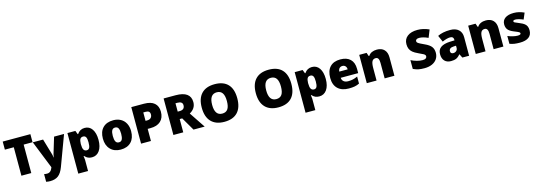

<svg xmlns="http://www.w3.org/2000/svg" viewBox="25 -2055 10168 3625"><g transform="rotate(-15 5108.5 -242.5)"><path d="M392.1 0H199.2V-556.2H24.9V-713.9H565.9V-556.2H392.1Z M569.8 -553.2H771L864.7 -235.8Q871.6 -210.9 874 -175.8H877.9Q881.8 -209.5 889.6 -234.9L985.8 -553.2H1180.7L961.9 35.2Q919.9 147.5 858.6 193.8Q797.4 240.2 698.7 240.2Q660.6 240.2 620.6 231.9V82Q646.5 87.9 679.7 87.9Q705.1 87.9 724.1 78.1Q743.2 68.4 757.3 50.5Q771.5 32.7 787.6 -7.8Z M1578.6 9.8Q1536.6 9.8 1503.4 -4.2Q1470.2 -18.1 1437.5 -54.2H1428.7Q1437.5 3.9 1437.5 18.1V240.2H1246.6V-553.2H1401.9L1428.7 -482.9H1437.5Q1490.7 -563 1584.5 -563Q1676.3 -563 1728.5 -486.8Q1780.8 -410.6 1780.8 -277.8Q1780.8 -144 1726.3 -67.1Q1671.9 9.8 1578.6 9.8ZM1514.6 -413.1Q1472.7 -413.1 1455.8 -383.1Q1439 -353 1437.5 -293.9V-278.8Q1437.5 -207.5 1456.5 -175.8Q1475.6 -144 1516.6 -144Q1553.2 -144 1569.8 -175.5Q1586.4 -207 1586.4 -279.8Q1586.4 -351.1 1569.8 -382.1Q1553.2 -413.1 1514.6 -413.1Z M2418 -277.8Q2418 -142.1 2345 -66.2Q2272 9.8 2140.6 9.8Q2014.6 9.8 1940.2 -67.9Q1865.7 -145.5 1865.7 -277.8Q1865.7 -413.1 1938.7 -488Q2011.7 -563 2143.6 -563Q2225.1 -563 2287.6 -528.3Q2350.1 -493.7 2384 -429Q2418 -364.3 2418 -277.8ZM2059.6 -277.8Q2059.6 -206.5 2078.6 -169.2Q2097.7 -131.8 2142.6 -131.8Q2187 -131.8 2205.3 -169.2Q2223.6 -206.5 2223.6 -277.8Q2223.6 -348.6 2205.1 -384.8Q2186.5 -420.9 2141.6 -420.9Q2097.7 -420.9 2078.6 -385Q2059.6 -349.1 2059.6 -277.8Z M3056.2 -486.8Q3056.2 -367.2 2985.6 -302Q2915 -236.8 2785.2 -236.8H2731V0H2538.1V-713.9H2785.2Q2920.4 -713.9 2988.3 -654.8Q3056.2 -595.7 3056.2 -486.8ZM2731 -394H2766.1Q2809.6 -394 2835.2 -418.5Q2860.8 -442.9 2860.8 -485.8Q2860.8 -558.1 2780.8 -558.1H2731Z M3362.8 -259.8V0H3169.9V-713.9H3403.8Q3694.8 -713.9 3694.8 -502.9Q3694.8 -378.9 3573.7 -311L3781.7 0H3563L3411.6 -259.8ZM3362.8 -404.8H3398.9Q3500 -404.8 3500 -494.1Q3500 -567.9 3400.9 -567.9H3362.8Z M4514.6 -357.9Q4514.6 -177.7 4426.3 -84Q4337.9 9.8 4167.5 9.8Q3999.5 9.8 3909.9 -84.5Q3820.3 -178.7 3820.3 -358.9Q3820.3 -537.1 3909.4 -631.1Q3998.5 -725.1 4168.5 -725.1Q4338.9 -725.1 4426.8 -631.8Q4514.6 -538.6 4514.6 -357.9ZM4023.4 -357.9Q4023.4 -150.9 4167.5 -150.9Q4240.7 -150.9 4276.1 -201.2Q4311.5 -251.5 4311.5 -357.9Q4311.5 -464.8 4275.6 -515.9Q4239.7 -566.9 4168.5 -566.9Q4023.4 -566.9 4023.4 -357.9Z M5571.3 -357.9Q5571.3 -177.7 5482.9 -84Q5394.5 9.8 5224.1 9.8Q5056.2 9.8 4966.6 -84.5Q4877 -178.7 4877 -358.9Q4877 -537.1 4966.1 -631.1Q5055.2 -725.1 5225.1 -725.1Q5395.5 -725.1 5483.4 -631.8Q5571.3 -538.6 5571.3 -357.9ZM5080.1 -357.9Q5080.1 -150.9 5224.1 -150.9Q5297.4 -150.9 5332.8 -201.2Q5368.2 -251.5 5368.2 -357.9Q5368.2 -464.8 5332.3 -515.9Q5296.4 -566.9 5225.1 -566.9Q5080.1 -566.9 5080.1 -357.9Z M6021 9.8Q5979 9.8 5945.8 -4.2Q5912.6 -18.1 5879.9 -54.2H5871.1Q5879.9 3.9 5879.9 18.1V240.2H5689V-553.2H5844.2L5871.1 -482.9H5879.9Q5933.1 -563 6026.9 -563Q6118.7 -563 6170.9 -486.8Q6223.1 -410.6 6223.1 -277.8Q6223.1 -144 6168.7 -67.1Q6114.3 9.8 6021 9.8ZM5957 -413.1Q5915 -413.1 5898.2 -383.1Q5881.3 -353 5879.9 -293.9V-278.8Q5879.9 -207.5 5898.9 -175.8Q5918 -144 5959 -144Q5995.6 -144 6012.2 -175.5Q6028.8 -207 6028.8 -279.8Q6028.8 -351.1 6012.2 -382.1Q5995.6 -413.1 5957 -413.1Z M6599.1 9.8Q6460.9 9.8 6384.5 -63.7Q6308.1 -137.2 6308.1 -272.9Q6308.1 -413.1 6378.9 -488Q6449.7 -563 6581.1 -563Q6706.1 -563 6774.2 -497.8Q6842.3 -432.6 6842.3 -310.1V-225.1H6501Q6502.9 -178.7 6534.9 -152.3Q6566.9 -126 6622.1 -126Q6672.4 -126 6714.6 -135.5Q6756.8 -145 6806.2 -168V-30.8Q6761.2 -7.8 6713.4 1Q6665.5 9.8 6599.1 9.8ZM6587.9 -433.1Q6554.2 -433.1 6531.5 -411.9Q6508.8 -390.6 6504.9 -345.2H6668.9Q6668 -385.3 6646.2 -409.2Q6624.5 -433.1 6587.9 -433.1Z M7299.3 0V-301.8Q7299.3 -356.9 7283.4 -385Q7267.6 -413.1 7232.4 -413.1Q7184.1 -413.1 7162.6 -374.5Q7141.1 -335.9 7141.1 -242.2V0H6950.2V-553.2H7094.2L7118.2 -484.9H7129.4Q7153.8 -523.9 7197 -543.5Q7240.2 -563 7296.4 -563Q7388.2 -563 7439.2 -509.8Q7490.2 -456.5 7490.2 -359.9V0Z M8357.9 -216.8Q8357.9 -150.4 8324.2 -98.9Q8290.5 -47.4 8227.1 -18.8Q8163.6 9.8 8078.1 9.8Q8006.8 9.8 7958.5 -0.2Q7910.2 -10.3 7857.9 -35.2V-207Q7913.1 -178.7 7972.7 -162.8Q8032.2 -147 8082 -147Q8125 -147 8145 -161.9Q8165 -176.8 8165 -200.2Q8165 -214.8 8157 -225.8Q8148.9 -236.8 8131.1 -248Q8113.3 -259.3 8036.1 -293.9Q7966.3 -325.7 7931.4 -355.5Q7896.5 -385.3 7879.6 -423.8Q7862.8 -462.4 7862.8 -515.1Q7862.8 -613.8 7934.6 -668.9Q8006.3 -724.1 8131.8 -724.1Q8242.7 -724.1 8357.9 -672.9L8298.8 -523.9Q8198.7 -569.8 8126 -569.8Q8088.4 -569.8 8071.3 -556.6Q8054.2 -543.5 8054.2 -523.9Q8054.2 -502.9 8075.9 -486.3Q8097.7 -469.7 8193.8 -425.8Q8286.1 -384.3 8322 -336.7Q8357.9 -289.1 8357.9 -216.8Z M8817.9 0 8781.2 -73.2H8777.3Q8738.8 -25.4 8698.7 -7.8Q8658.7 9.8 8595.2 9.8Q8517.1 9.8 8472.2 -37.1Q8427.2 -84 8427.2 -168.9Q8427.2 -257.3 8488.8 -300.5Q8550.3 -343.8 8667 -349.1L8759.3 -352.1V-359.9Q8759.3 -428.2 8691.9 -428.2Q8631.3 -428.2 8538.1 -387.2L8482.9 -513.2Q8579.6 -563 8727.1 -563Q8833.5 -563 8891.8 -510.3Q8950.2 -457.5 8950.2 -362.8V0ZM8676.3 -125Q8710.9 -125 8735.6 -147Q8760.3 -168.9 8760.3 -204.1V-247.1L8716.3 -245.1Q8622.1 -241.7 8622.1 -175.8Q8622.1 -125 8676.3 -125Z M9429.2 0V-301.8Q9429.2 -356.9 9413.3 -385Q9397.5 -413.1 9362.3 -413.1Q9314 -413.1 9292.5 -374.5Q9271 -335.9 9271 -242.2V0H9080.1V-553.2H9224.1L9248 -484.9H9259.3Q9283.7 -523.9 9326.9 -543.5Q9370.1 -563 9426.3 -563Q9518.1 -563 9569.1 -509.8Q9620.1 -456.5 9620.1 -359.9V0Z M10177.2 -169.9Q10177.2 -81.1 10116.7 -35.6Q10056.2 9.8 9942.9 9.8Q9881.3 9.8 9835.9 3.2Q9790.5 -3.4 9743.2 -21V-173.8Q9787.6 -154.3 9840.6 -141.6Q9893.6 -128.9 9935.1 -128.9Q9997.1 -128.9 9997.1 -157.2Q9997.1 -171.9 9979.7 -183.3Q9962.4 -194.8 9878.9 -228Q9802.7 -259.3 9772.5 -299.1Q9742.2 -338.9 9742.2 -399.9Q9742.2 -477.1 9801.8 -520Q9861.3 -563 9970.2 -563Q10024.9 -563 10073 -551Q10121.1 -539.1 10172.9 -516.1L10121.1 -393.1Q10083 -410.2 10040.5 -422.1Q9998 -434.1 9971.2 -434.1Q9924.3 -434.1 9924.3 -411.1Q9924.3 -397 9940.7 -387Q9957 -377 10035.2 -346.2Q10093.3 -322.3 10121.8 -299.3Q10150.4 -276.4 10163.8 -245.4Q10177.2 -214.4 10177.2 -169.9Z"/></g></svg>

Font: TypoPRO Open Sans
Style: Regular
Weight: 800
Foundry: Ascender Corporation
Version: Version 1.10